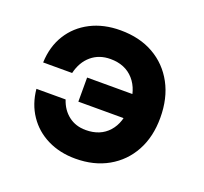

<svg xmlns="http://www.w3.org/2000/svg" viewBox="-115 -768 979 921"><g transform="rotate(20 375.0 -307.5)"><path d="M528 -243H277V-366H528ZM356 19Q277 19 214 -12Q151 -43 112.5 -100Q74 -157 67 -232H216Q232 -183 268.5 -155Q305 -127 356 -127Q430 -127 472.5 -174.5Q515 -222 515 -304Q515 -390 471.5 -439Q428 -488 353 -488Q295 -488 255.5 -454.5Q216 -421 202 -362H54Q57 -444 95 -505Q133 -566 199 -600Q265 -634 351 -634Q449 -634 521 -593Q593 -552 633 -478Q673 -404 673 -304Q673 -207 633.5 -134.5Q594 -62 522.5 -21.5Q451 19 356 19Z"/></g></svg>

Font: Martian Mono SemiExpanded
Style: Bold
Weight: 700
Width: 6
Designer: Roman Shamin
Foundry: Evil Martians
Version: Version 1.000